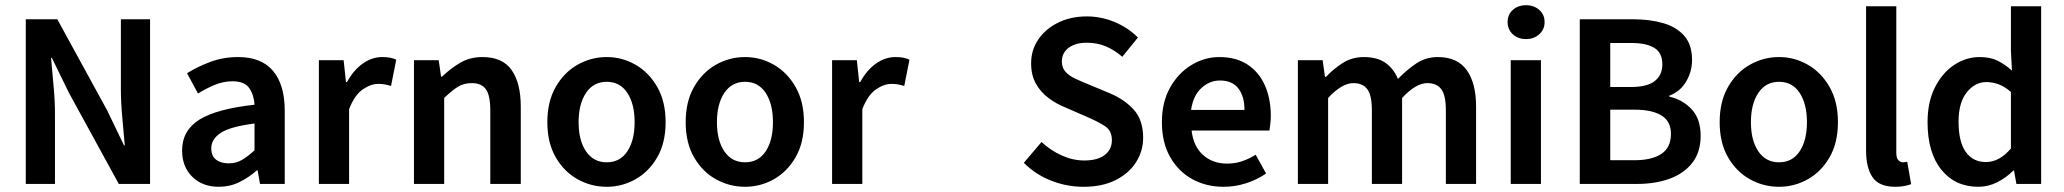

<svg xmlns="http://www.w3.org/2000/svg" viewBox="-20 -706 7924 737"><path d="M79 0V-632H200L391 -283L456 -148H459Q455 -196 449.5 -254Q444 -312 444 -366V-632H556V0H436L245 -349L179 -484H176Q180 -433 185.5 -377Q191 -321 191 -268V0Z M820 11Q757 11 718 -27.5Q679 -66 679 -128Q679 -205 745 -246.5Q811 -288 957 -304Q955 -341 937 -367.5Q919 -394 872 -394Q838 -394 805 -380.5Q772 -367 740 -347L698 -425Q738 -450 787.5 -468.5Q837 -487 894 -487Q983 -487 1028 -434Q1073 -381 1073 -280V0H978L969 -52H966Q934 -24 898 -6.5Q862 11 820 11ZM858 -79Q886 -79 908.5 -92Q931 -105 957 -129V-232Q864 -220 827.5 -196Q791 -172 791 -137Q791 -107 809.5 -93Q828 -79 858 -79Z M1204 0V-475H1299L1308 -391H1312Q1337 -437 1372.5 -462Q1408 -487 1447 -487Q1465 -487 1477.5 -484.5Q1490 -482 1501 -477L1481 -376Q1468 -380 1457 -382Q1446 -384 1432 -384Q1403 -384 1372 -362.5Q1341 -341 1320 -287V0Z M1569 0V-475H1664L1673 -412H1677Q1708 -442 1745.5 -464.5Q1783 -487 1832 -487Q1909 -487 1944 -437Q1979 -387 1979 -297V0H1862V-283Q1862 -340 1845 -363.5Q1828 -387 1791 -387Q1760 -387 1737 -372.5Q1714 -358 1685 -330V0Z M2309 11Q2249 11 2197 -18Q2145 -47 2113 -102.5Q2081 -158 2081 -237Q2081 -316 2113 -372Q2145 -428 2197 -457.5Q2249 -487 2309 -487Q2368 -487 2419.5 -457.5Q2471 -428 2503 -372Q2535 -316 2535 -237Q2535 -158 2503 -102.5Q2471 -47 2419.5 -18Q2368 11 2309 11ZM2309 -83Q2360 -83 2388 -125Q2416 -167 2416 -237Q2416 -307 2388 -349.5Q2360 -392 2309 -392Q2258 -392 2229.5 -349.5Q2201 -307 2201 -237Q2201 -167 2229.5 -125Q2258 -83 2309 -83Z M2840 11Q2780 11 2728 -18Q2676 -47 2644 -102.5Q2612 -158 2612 -237Q2612 -316 2644 -372Q2676 -428 2728 -457.5Q2780 -487 2840 -487Q2899 -487 2950.5 -457.5Q3002 -428 3034 -372Q3066 -316 3066 -237Q3066 -158 3034 -102.5Q3002 -47 2950.5 -18Q2899 11 2840 11ZM2840 -83Q2891 -83 2919 -125Q2947 -167 2947 -237Q2947 -307 2919 -349.5Q2891 -392 2840 -392Q2789 -392 2760.5 -349.5Q2732 -307 2732 -237Q2732 -167 2760.5 -125Q2789 -83 2840 -83Z M3174 0V-475H3269L3278 -391H3282Q3307 -437 3342.5 -462Q3378 -487 3417 -487Q3435 -487 3447.5 -484.5Q3460 -482 3471 -477L3451 -376Q3438 -380 3427 -382Q3416 -384 3402 -384Q3373 -384 3342 -362.5Q3311 -341 3290 -287V0Z M4139 11Q4075 11 4015 -12.5Q3955 -36 3910 -81L3978 -161Q4012 -129 4055 -109.5Q4098 -90 4142 -90Q4193 -90 4220.5 -111Q4248 -132 4248 -168Q4248 -205 4220.5 -222.5Q4193 -240 4151 -258L4066 -295Q4034 -308 4004.5 -330Q3975 -352 3956.5 -384.5Q3938 -417 3938 -463Q3938 -514 3965.5 -554.5Q3993 -595 4041.5 -619Q4090 -643 4152 -643Q4207 -643 4258.5 -621.5Q4310 -600 4348 -562L4288 -488Q4258 -514 4225 -528Q4192 -542 4152 -542Q4108 -542 4082 -522.5Q4056 -503 4056 -470Q4056 -446 4070 -430.5Q4084 -415 4106.5 -404.5Q4129 -394 4156 -383L4240 -348Q4297 -324 4332.5 -284.5Q4368 -245 4368 -177Q4368 -126 4340.5 -83Q4313 -40 4262 -14.5Q4211 11 4139 11Z M4676 11Q4610 11 4556.5 -18.5Q4503 -48 4471.5 -103.5Q4440 -159 4440 -237Q4440 -314 4471.5 -370Q4503 -426 4553.5 -456.5Q4604 -487 4660 -487Q4725 -487 4769 -458Q4813 -429 4835.5 -378Q4858 -327 4858 -261Q4858 -244 4856 -229Q4854 -214 4853 -205H4554Q4561 -144 4598 -111Q4635 -78 4691 -78Q4721 -78 4747.5 -87Q4774 -96 4800 -112L4840 -40Q4805 -16 4763 -2.5Q4721 11 4676 11ZM4552 -284H4757Q4757 -336 4733.5 -366.5Q4710 -397 4663 -397Q4623 -397 4591.5 -368Q4560 -339 4552 -284Z M4962 0V-475H5057L5066 -411H5070Q5099 -442 5134.5 -464.5Q5170 -487 5215 -487Q5267 -487 5298.5 -464.5Q5330 -442 5346 -403Q5380 -438 5416.5 -462.5Q5453 -487 5499 -487Q5574 -487 5610 -437Q5646 -387 5646 -297V0H5530V-283Q5530 -340 5512.5 -363.5Q5495 -387 5459 -387Q5415 -387 5362 -330V0H5246V-283Q5246 -340 5228.5 -363.5Q5211 -387 5175 -387Q5131 -387 5078 -330V0Z M5779 0V-475H5895V0ZM5838 -556Q5807 -556 5787 -574.5Q5767 -593 5767 -621Q5767 -650 5787 -668Q5807 -686 5838 -686Q5868 -686 5888.5 -668Q5909 -650 5909 -621Q5909 -593 5888.5 -574.5Q5868 -556 5838 -556Z M6044 0V-632H6249Q6314 -632 6365 -617Q6416 -602 6445.5 -568Q6475 -534 6475 -476Q6475 -431 6452 -392.5Q6429 -354 6388 -339V-335Q6440 -323 6474 -286Q6508 -249 6508 -185Q6508 -122 6476 -81Q6444 -40 6389 -20Q6334 0 6265 0ZM6161 -372H6239Q6303 -372 6332 -395Q6361 -418 6361 -459Q6361 -503 6330.5 -522Q6300 -541 6241 -541H6161ZM6161 -91H6254Q6321 -91 6357.5 -115.5Q6394 -140 6394 -192Q6394 -240 6358 -262.5Q6322 -285 6254 -285H6161Z M6809 11Q6749 11 6697 -18Q6645 -47 6613 -102.5Q6581 -158 6581 -237Q6581 -316 6613 -372Q6645 -428 6697 -457.5Q6749 -487 6809 -487Q6868 -487 6919.5 -457.5Q6971 -428 7003 -372Q7035 -316 7035 -237Q7035 -158 7003 -102.5Q6971 -47 6919.5 -18Q6868 11 6809 11ZM6809 -83Q6860 -83 6888 -125Q6916 -167 6916 -237Q6916 -307 6888 -349.5Q6860 -392 6809 -392Q6758 -392 6729.5 -349.5Q6701 -307 6701 -237Q6701 -167 6729.5 -125Q6758 -83 6809 -83Z M7255 11Q7193 11 7168 -25.5Q7143 -62 7143 -127V-682H7259V-121Q7259 -99 7267 -91Q7275 -83 7284 -83Q7287 -83 7291 -83.5Q7295 -84 7301 -85L7316 1Q7305 5 7290 8Q7275 11 7255 11Z M7574 11Q7485 11 7432 -54.5Q7379 -120 7379 -237Q7379 -315 7407.5 -371Q7436 -427 7481.5 -457Q7527 -487 7579 -487Q7620 -487 7648 -473Q7676 -459 7703 -435L7699 -511V-682H7815V0H7720L7711 -51H7708Q7681 -24 7646.5 -6.5Q7612 11 7574 11ZM7603 -84Q7655 -84 7699 -136V-353Q7675 -374 7651.5 -382.5Q7628 -391 7605 -391Q7561 -391 7529.5 -351.5Q7498 -312 7498 -239Q7498 -162 7525.5 -123Q7553 -84 7603 -84Z"/></svg>

Font: Narnoor SemiBold
Style: Regular
Weight: 600
Designer: S. Sridhar Murthy
Foundry: SIL International
Version: Version 3.000